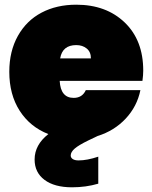

<svg xmlns="http://www.w3.org/2000/svg" viewBox="-20 -591 656 826"><path d="M308.1 -397Q248.5 -397 238.8 -339.8H371.1Q371.1 -367.7 353 -382.3Q335 -397 308.1 -397ZM402.8 199.2Q349.6 214.8 290 214.8Q214.4 214.8 171.6 182.9Q128.9 150.9 128.9 95.2Q128.9 32.2 188 -14.2Q109.4 -44.9 64.7 -114.5Q20 -184.1 20 -282.2Q20 -370.6 56.9 -436.5Q93.8 -502.4 158.7 -536.6Q223.6 -570.8 308.1 -570.8Q436.5 -570.8 516.4 -494.4Q596.2 -418 596.2 -287.1Q596.2 -268.1 592.8 -243.2H236.8Q240.7 -169.9 296.9 -169.9Q334 -169.9 349.1 -203.1H584Q569.8 -133.3 520.8 -80.8Q471.7 -28.3 399.9 -5.9L359.9 13.2Q318.8 33.2 301.5 48.1Q284.2 63 284.2 78.1Q284.2 87.4 293 93.3Q301.8 99.1 317.9 99.1Q355 99.1 402.8 83Z"/></svg>

Font: SVN-Poppins Black
Style: Regular
Weight: 900
Designer: Ninad Kale (Devanagari), Jonny Pinhorn (Latin)
Foundry: Indian Type Foundry
Version: Version 3.002 2017